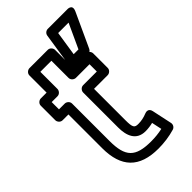

<svg xmlns="http://www.w3.org/2000/svg" viewBox="-253 -822 933 933"><g transform="rotate(-45 213.5 -356.0)"><path d="M313 -576H280.1L299.5 -702H371ZM329 -526C337.2 -526 347.5 -531.3 351.7 -540.5L432.7 -716.5C450.9 -756 410 -752 410 -752H278C266.4 -752 255.2 -743.1 253.3 -730.8L226.3 -554.8C222.7 -531.7 241.3 -526 251 -526ZM181 -171C181 -116.3 198.3 -64 263 -64C279.7 -64 298.6 -66.6 313.4 -70.5L324.5 -18.2C298.3 -12.5 274.1 -10 247 -10C139 -10 105 -45.7 105 -155V-412C105 -427.1 90.7 -437 80 -437H40V-487H80C95.1 -487 105 -501.3 105 -512V-630H181V-512C181 -496.9 195.3 -487 206 -487H300V-437H206C190.9 -437 181 -422.7 181 -412ZM231 -171V-387H325C335.7 -387 350 -396.9 350 -412V-512C350 -522.7 340.1 -537 325 -537H231V-655C231 -665.7 221.1 -680 206 -680H80C69.3 -680 55 -670.1 55 -655V-537H15C4.3 -537 -10 -527.1 -10 -512V-412C-10 -401.3 -0.1 -387 15 -387H55V-155C55 -24.8 116.1 40 247 40C286.6 40 324.7 34.7 361.1 24C373.4 20.4 381.1 7.4 378.4 -5.2L356.4 -108.2C350.8 -134.9 329.1 -128.8 322.5 -126.1C302.6 -117.9 283 -114 263 -114C237.5 -114 231 -120.3 231 -171Z"/></g></svg>

Font: Fog Sans
Style: Outline
Weight: 700
Foundry: Intel Corporation
Version: Version 1.00